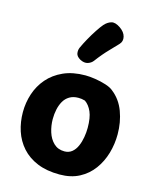

<svg xmlns="http://www.w3.org/2000/svg" viewBox="-128 -957 844 1049"><g transform="rotate(15 294.0 -432.0)"><path d="M308.9 -553Q332.7 -553 364.6 -548.1Q396.6 -543.2 425.5 -533.9Q454.4 -524.7 469.2 -511.7Q516.8 -474.7 539.1 -414.9Q561.3 -355.1 561.3 -287Q561.3 -232 546.2 -179.7Q531 -127.4 500.1 -85.2Q469.2 -42.9 422.1 -18Q374.9 6.9 310.9 6.9Q238.1 6.9 184.9 -15.1Q131.7 -37.1 97.1 -75.9Q62.6 -114.7 46.1 -164.9Q29.7 -215.2 29.7 -271Q29.7 -324.6 46.3 -375.1Q63 -425.7 97.4 -465.6Q131.8 -505.4 184.4 -529.2Q237.1 -553 308.9 -553ZM197.1 -276.4Q197.1 -238.9 208.3 -203.3Q219.4 -167.8 243.4 -144.9Q267.3 -122.1 304 -122.1Q329 -122.1 346.6 -136.5Q364.1 -150.9 374.4 -174.6Q384.8 -198.2 389.4 -225.8Q394.1 -253.4 394.1 -278.9Q394.1 -336 379.7 -369.2Q365.2 -402.3 340.8 -419.1Q330.1 -422.3 321.5 -423.4Q312.9 -424.6 303 -424.6Q273.7 -424.6 252.9 -412Q232.1 -399.4 220.2 -378.2Q208.3 -357 202.7 -330.8Q197.1 -304.7 197.1 -276.4ZM333.1 -642.6Q322 -627.6 302.6 -621.6Q283.1 -615.6 259.3 -628.1Q237 -640.8 234.3 -657.9Q231.7 -675.1 237.9 -689.9Q249.3 -715.2 266 -745.2Q282.7 -775.2 300.5 -802.2Q318.3 -829.2 330.9 -843.8Q348.7 -863.6 369.8 -869.7Q391 -875.9 420.6 -855.6Q448.8 -836.2 454.8 -810.9Q460.9 -785.6 443.9 -767.6Q431.6 -754 398.3 -719.8Q365 -685.6 333.1 -642.6Z"/></g></svg>

Font: Playpen Sans Deva
Style: Regular
Weight: 400
Designer: Pooja Saxena, Gunjan Panchal, Laura Meseguer, Veronika Burian, José Scaglione
Foundry: TypeTogether
Version: Version 2.000